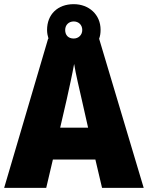

<svg xmlns="http://www.w3.org/2000/svg" viewBox="-20 -902 710 922"><path d="M470 0H670L456 -716C461 -729 463 -743 463 -759C463 -832 407 -882 334 -882C257 -882 206 -833 206 -758C206 -743 209 -729 213 -716H211L0 0H202L234 -136H438ZM334 -717C307 -717 293 -734 293 -758C293 -783 311 -799 334 -799C357 -799 375 -783 375 -758C375 -734 357 -717 334 -717ZM373 -422 403 -289H269L300 -423C311 -472 328 -550 336 -595C343 -550 363 -466 373 -422Z"/></svg>

Font: Noto Sans Armenian SemiCondensed Black
Style: Regular
Weight: 900
Width: 4
Designer: Monotype Design Team
Foundry: Monotype Imaging Inc.
Version: Version 2.008